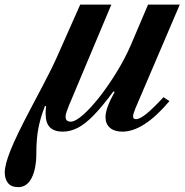

<svg xmlns="http://www.w3.org/2000/svg" viewBox="-125 -544 777 808"><path d="M-48 243.5Q-78 243.5 -91.5 226Q-105 208.5 -105 182Q-105 149 -80.5 88Q-56 27 1 -81Q37.5 -149.5 59.2 -191.5Q81 -233.5 93 -257.8Q105 -282 111.5 -297L212.5 -524.5H343.5L164.5 -98.5Q159 -85 155 -73Q151 -61 151 -53.5Q151 -32 172 -32Q192 -32 224.8 -60.8Q257.5 -89.5 294.8 -137.2Q332 -185 367 -242.2Q402 -299.5 426.5 -356.5L498 -524.5H631.5L445.5 -89.5Q435 -64.5 435 -54Q435 -42.5 447.5 -42.5Q463 -42.5 490.8 -64.8Q518.5 -87 563 -135L588 -118.5Q479.5 10 390 10Q356.5 10 337.8 -6.2Q319 -22.5 319 -51Q319 -69.5 328.2 -95.2Q337.5 -121 357.5 -157.5L352 -159Q305.5 -96 269.5 -59Q233.5 -22 202.2 -6Q171 10 138 10Q104 10 85.5 -7.8Q67 -25.5 67 -66.5Q67 -81 69 -97.5H64Q43.5 -44 35.8 -0.5Q28 43 28 99Q28 166 8.2 204.8Q-11.5 243.5 -48 243.5Z"/></svg>

Font: Libre Caslon Text SemiBold Italic
Style: Regular
Weight: 600
Italic angle: -22.583°
Designer: Pablo Impallari, Rodrigo Fuenzalida, Katja Schimmel
Foundry: Pablo Impallari, Rodrigo Fuenzalida
Version: Version 2.000